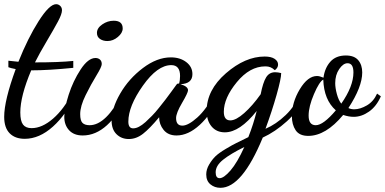

<svg xmlns="http://www.w3.org/2000/svg" viewBox="-27 -617 1839 917"><path d="M-7 -59Q-7 -137 48 -287Q22 -292 13 -296V-327Q37 -324 61 -322Q106 -435 157.5 -516Q209 -597 241 -597Q252 -597 260.5 -589Q269 -581 269 -568Q269 -550 250 -514.5Q231 -479 196 -420Q161 -361 140 -319Q255 -319 323 -326V-293Q204 -281 122 -281Q70 -158 70 -80Q70 -39 83 -22Q96 -5 124 -5Q174 -5 226.5 -50.5Q279 -96 318 -174L332 -164Q291 -71 226 -12.5Q161 46 91 46Q45 46 19 19.5Q-7 -7 -7 -59Z M280 -59Q280 -99 301 -164.5Q322 -230 358 -285Q394 -340 429 -340Q442 -340 450.5 -332.5Q459 -325 459 -311Q459 -298 433.5 -256.5Q408 -215 382 -162.5Q356 -110 356 -72Q356 -41 367 -30Q378 -19 401 -19Q480 -19 558 -172L573 -156Q538 -68 484 -19Q430 30 368 30Q326 30 303 5Q280 -20 280 -59ZM436 -460Q436 -483 461.5 -500.5Q487 -518 516 -518Q559 -518 559 -481Q559 -460 536 -440.5Q513 -421 486 -421Q465 -421 450.5 -431Q436 -441 436 -460Z M506 -41Q506 -99 547 -170Q588 -241 655.5 -292Q723 -343 789 -343Q833 -343 862.5 -320.5Q892 -298 892 -263Q892 -217 835 -215Q871 -204 871 -186Q871 -174 842.5 -125.5Q814 -77 814 -53Q814 -17 844 -17Q872 -17 915.5 -56Q959 -95 1000 -173L1019 -154Q982 -71 927 -20.5Q872 30 816 30Q776 30 754.5 3.5Q733 -23 733 -57Q688 -3 656 22Q624 47 588 47Q553 47 529.5 24Q506 1 506 -41ZM586 -36Q586 -4 609 -4Q622 -4 636.5 -11.5Q651 -19 668 -34L699 -64Q714 -79 733 -103L763 -141L792 -180L816 -213Q819 -218 824 -218H826L828 -217Q833 -233 833 -254Q833 -306 791 -306Q725 -306 655.5 -208Q586 -110 586 -36Z M958 216Q958 192 972 168.5Q986 145 1002 129.5Q1018 114 1051.5 94Q1085 74 1102 66L1159 38Q1184 -25 1199 -87Q1118 15 1047 15Q1007 15 983.5 -13Q960 -41 960 -87Q960 -187 1052 -267Q1144 -347 1237 -347Q1268 -347 1284.5 -336Q1301 -325 1301 -309Q1301 -299 1295 -291Q1289 -283 1285 -282Q1267 -300 1242 -300Q1241 -300 1240 -300Q1166 -300 1104 -224.5Q1042 -149 1042 -83Q1042 -42 1073 -42Q1100 -42 1139.5 -77Q1179 -112 1218 -167Q1229 -223 1244 -247.5Q1259 -272 1287 -272Q1300 -272 1316 -268Q1316 -242 1294 -164Q1272 -86 1241 -2Q1291 -23 1337.5 -67.5Q1384 -112 1404 -170L1422 -152Q1400 -89 1343.5 -38Q1287 13 1228 40Q1129 280 1026 280Q998 280 978 263.5Q958 247 958 216ZM1003 206Q1003 234 1022 234Q1042 234 1074 197Q1106 160 1140 85Q1075 117 1039 145.5Q1003 174 1003 206Z M1367 -62Q1367 -128 1405 -191Q1443 -254 1487 -254Q1499 -254 1518 -246Q1524 -292 1550.5 -322Q1577 -352 1625 -352Q1665 -352 1684 -329.5Q1703 -307 1703 -271Q1703 -202 1637 -101Q1649 -95 1665 -95Q1693 -95 1725 -113.5Q1757 -132 1774 -170L1792 -157Q1771 -109 1735.5 -84Q1700 -59 1662 -59Q1639 -59 1612 -68Q1529 32 1445 32Q1403 32 1385 5Q1367 -22 1367 -62ZM1447 -65Q1447 -19 1481 -19Q1517 -19 1577 -90Q1520 -140 1517 -237Q1498 -227 1472.5 -167.5Q1447 -108 1447 -65ZM1574 -220Q1574 -197 1582 -167.5Q1590 -138 1603 -122Q1661 -205 1661 -271Q1661 -315 1633 -315Q1612 -315 1593 -287Q1574 -259 1574 -220Z"/></svg>

Font: TypoPRO Dancing Script
Style: Bold
Weight: 700
Designer: Pablo Impallari
Foundry: Pablo Impallari. www.impallari.com Igino Marini. www.ikern.com
Version: Version 1.002